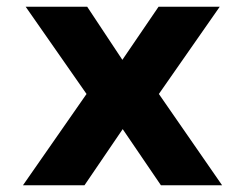

<svg xmlns="http://www.w3.org/2000/svg" viewBox="-20 -548 728 568"><path d="M342 -371 238 -528H56L236 -270L48 0H230L343 -166L456 0H637L450 -270L630 -528H449Z"/></svg>

Font: Asimov
Style: XWid
Weight: 500
Designer: Google
Version: Version 2.000980; 2014